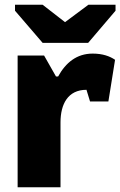

<svg xmlns="http://www.w3.org/2000/svg" viewBox="-20 -786 505 806"><path d="M54 -553V0H234V-272C234 -349 265 -409 343 -409L358 -360H435L463 -535C441 -550 411 -561 369 -561C302 -561 256 -523 224 -465H215L165 -553ZM159 -606H350L465 -741V-766H351L253 -693L159 -766H43V-741Z"/></svg>

Font: Frost ExtraBold
Style: Regular
Weight: 800
Designer: Lee Frost
Foundry: Lee Frost for Ice Communication Norge AS
Version: Version 2.011;hotconv 1.0.107;makeotfexe 2.5.65593